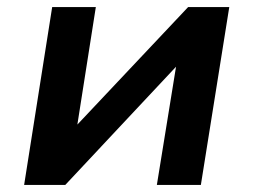

<svg xmlns="http://www.w3.org/2000/svg" viewBox="-20 -521 713 541"><path d="M48 0 127 -501H250L198 -170L510 -501H626L546 0H422L476 -333L164 0Z"/></svg>

Font: Nunito Sans 7pt
Style: Bold Italic
Weight: 700
Italic angle: -9°
Version: Version 3.101;gftools[0.9.27]